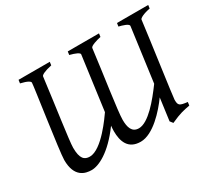

<svg xmlns="http://www.w3.org/2000/svg" viewBox="-124 -827 1156 1054"><g transform="rotate(-30 454.0 -300.0)"><path d="M83 -108C83 1 147 15 187 15C230 15 310 -20 400 -143C399 -132 398 -121 398 -109C398 -45 418 15 498 15C578 15 665 -83 709 -144L690 -3L704 15C766 -13 786 -16 827 -24L830 -45C779 -51 773 -56 773 -92C773 -107 822 -450 836 -564C837 -572 862 -586 905 -594L908 -615H710L707 -594C729 -589 766 -578 766 -565C766 -563 765 -557 720 -224C665 -149 587 -54 526 -54C482 -54 471 -92 471 -139C471 -192 505 -409 524 -564C525 -576 568 -589 593 -594L596 -615H398L395 -594C431 -585 454 -574 454 -565C454 -563 453 -557 408 -224C393 -203 292 -54 215 -54C181 -54 159 -72 159 -142C159 -184 191 -395 212 -564C213 -572 234 -584 281 -594L284 -615H86L83 -594C127 -584 142 -573 142 -565C142 -544 83 -159 83 -108Z"/></g></svg>

Font: Temporarium
Style: Italic
Weight: 400
Italic angle: -7°
Version: Version 1.1